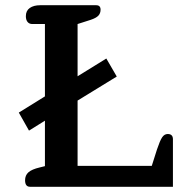

<svg xmlns="http://www.w3.org/2000/svg" viewBox="-20 -715 694 735"><path d="M76 -25Q76 -44 89 -55.5Q102 -67 132 -74L152 -79V-253L91 -215L52 -284L152 -346V-623H104Q92 -623 85.5 -631Q79 -639 79 -653Q79 -674 94 -684.5Q109 -695 134 -695H348Q365 -695 365 -678Q365 -664 356.5 -655Q348 -646 327 -639L277 -623V-423L387 -491L427 -422L277 -330V-80H561L581 -143Q592 -176 600.5 -189Q609 -202 622 -202Q642 -202 642 -182V0H95Q76 0 76 -25Z"/></svg>

Font: Maitree SemiBold
Style: Regular
Weight: 600
Designer: CadsonDemak Team
Foundry: CadsonDemak
Version: Version 1.001